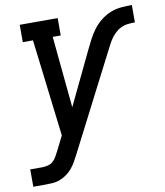

<svg xmlns="http://www.w3.org/2000/svg" viewBox="-102 -598 749 872"><g transform="rotate(-10 273.0 -162.5)"><path d="M-19 205V125H36Q49 125 63 121.5Q77 118 87.5 108Q98 98 104.5 85.5Q111 73 118 60L149 -2L95 -450H48V-530H223V-450H186L218 -120L334 -362Q334 -362 334 -362.5Q334 -363 334 -363L335 -364Q346 -387 358 -410Q370 -433 385.5 -453.5Q401 -474 422 -490.5Q443 -507 467 -516.5Q491 -526 516 -528Q541 -530 565 -530V-450Q548 -450 531 -448Q514 -446 498.5 -438Q483 -430 470 -417Q457 -404 448 -389Q439 -374 431 -358Q423 -342 415 -327L198 96Q190 112 181 127.5Q172 143 160.5 156.5Q149 170 134 180.5Q119 191 102.5 197Q86 203 69 204Q52 205 36 205Z"/></g></svg>

Font: Iosevka Slab Medium Oblique
Style: Regular
Weight: 500
Italic angle: -9°
Monospace: yes
Designer: Belleve Invis
Foundry: Belleve Invis
Version: Version 11.1.1; ttfautohint (v1.8.3)